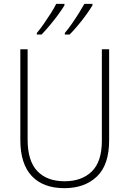

<svg xmlns="http://www.w3.org/2000/svg" viewBox="-20 -971 674 1001"><path d="M549 -240Q549 -111 485 -50.5Q421 10 316 10Q205 10 145.5 -53.5Q86 -117 86 -241V-714H124V-243Q124 -132 174.5 -79Q225 -26 317 -26Q406 -26 458.5 -77Q511 -128 511 -237V-714H549ZM462 -943Q450 -923 430 -895Q410 -867 386.5 -839Q363 -811 343 -791H318V-799Q335 -819 354.5 -847Q374 -875 391.5 -903Q409 -931 420 -951H462ZM316 -943Q304 -923 284 -895.5Q264 -868 240.5 -840Q217 -812 197 -791H172V-799Q189 -819 208.5 -847Q228 -875 245.5 -902.5Q263 -930 273 -951H316Z"/></svg>

Font: Noto Sans Gujarati SemiCondensed ExtraLight
Style: Regular
Weight: 200
Width: 4
Designer: Jelle Bosma - Monotype Design Team, Universal Thirst
Foundry: Monotype Imaging Inc.
Version: Version 2.106; ttfautohint (v1.8.4.7-5d5b)